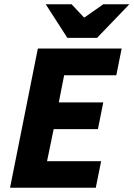

<svg xmlns="http://www.w3.org/2000/svg" viewBox="-20 -878 625 898"><path d="M27 0 157 -651H549L524 -526H280L255 -399H463L438 -274H231L200 -124H453L428 0ZM295 -701 194 -858H315L372 -797H376L463 -858H585L434 -701Z"/></svg>

Font: Source Sans 3 ExtraBold
Style: Italic
Weight: 800
Italic angle: -11°
Version: Version 3.052;hotconv 1.1.0;makeotfexe 2.6.0